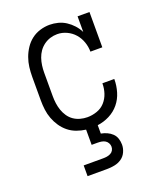

<svg xmlns="http://www.w3.org/2000/svg" viewBox="-138 -617 777 925"><g transform="rotate(-20 250.0 -154.0)"><path d="M150 220V165H250Q260 165 269.5 163.5Q279 162 288 157.5Q297 153 302 144.5Q307 136 307 126Q307 116 302 107Q297 98 288.5 93Q280 88 270 86.5Q260 85 250 85H220V7Q196 4 173 -4.5Q150 -13 131.5 -28Q113 -43 99.5 -63Q86 -83 77.5 -105.5Q69 -128 66 -152Q63 -176 63 -200V-320Q63 -345 66 -369.5Q69 -394 77.5 -417.5Q86 -441 100 -462Q114 -483 133.5 -498Q153 -513 177.5 -520.5Q202 -528 227 -528Q248 -528 269.5 -522.5Q291 -517 309.5 -505Q328 -493 343 -476.5Q358 -460 368 -440V-520H429V-339H368Q368 -364 359.5 -388.5Q351 -413 334.5 -432Q318 -451 294.5 -462Q271 -473 246 -473Q227 -473 209.5 -467.5Q192 -462 177 -451Q162 -440 151.5 -425Q141 -410 135 -392.5Q129 -375 126.5 -356.5Q124 -338 124 -320V-200Q124 -181 126.5 -162.5Q129 -144 135 -126.5Q141 -109 151.5 -93.5Q162 -78 177 -67.5Q192 -57 210.5 -52Q229 -47 247 -47Q272 -47 296.5 -55.5Q321 -64 337.5 -82.5Q354 -101 362 -125Q370 -149 370 -174V-176H431V-174Q431 -142 421.5 -110Q412 -78 391.5 -53Q371 -28 341.5 -13Q312 2 280 6V49Q296 52 310.5 58.5Q325 65 336.5 76Q348 87 353 102.5Q358 118 358 134Q358 153 349.5 171.5Q341 190 325 201Q309 212 289.5 216Q270 220 250 220Z"/></g></svg>

Font: Iosevka Curly Slab Light
Style: Regular
Weight: 300
Monospace: yes
Designer: Belleve Invis
Foundry: Belleve Invis
Version: Version 22.1.2; ttfautohint (v1.8.4)